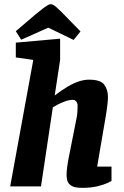

<svg xmlns="http://www.w3.org/2000/svg" viewBox="-20 -896 594 923"><path d="M375 7Q338 7 322.5 -3.5Q307 -14 303.5 -28Q300 -42 300 -54Q300 -73 303 -93.5Q306 -114 308 -126L348 -328Q351 -342 352 -357Q353 -372 353 -388Q353 -399 347 -407.5Q341 -416 330 -416Q312 -416 292 -408.5Q272 -401 256 -392.5Q240 -384 234 -380L177 0H29L140 -608L56 -620V-691L269 -710V-608L243 -437Q277 -463 306 -480Q335 -497 360 -505Q385 -513 408 -513Q464 -513 481.5 -488.5Q499 -464 499 -430Q499 -418 497 -399Q495 -380 492.5 -362.5Q490 -345 488 -335L447 -95H516V-26Q513 -24 496 -16Q479 -8 448.5 -0.5Q418 7 375 7ZM334 -704 212 -763 82 -705 56 -746 151 -827Q167 -840 181 -851Q195 -862 206 -869Q217 -876 223 -876Q229 -876 235 -873Q241 -870 250 -862.5Q259 -855 273 -841L367 -745Z"/></svg>

Font: Faustina Light ExtraBold
Style: Italic
Weight: 800
Italic angle: -8°
Version: Version 1.200